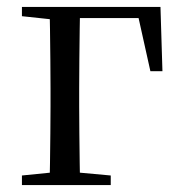

<svg xmlns="http://www.w3.org/2000/svg" viewBox="-20 -536 525 556"><path d="M123.1 0Q124.3 -24.4 124.8 -65.3Q125.3 -106.3 125.8 -150.3Q126.3 -194.3 126.3 -228.5V-280Q126.3 -317.7 125.8 -363.2Q125.3 -408.7 124.8 -450.2Q124.3 -491.8 123.1 -516H212.3Q211.3 -491.8 210.8 -450.2Q210.3 -408.7 209.8 -363.2Q209.3 -317.7 209.3 -280V-228.5Q209.3 -194.3 209.8 -150.3Q210.3 -106.3 210.8 -65.3Q211.3 -24.4 212.3 0ZM167 -483.7V-516H444.7L450.4 -329.9H415.5L375.3 -510.7L407.3 -483.7ZM43.5 0V-27.8L150.9 -38.6H182.9L300.7 -27.8V0ZM43.5 -489.1V-516H167V-477.4H152.7Z"/></svg>

Font: Noto Serif KR ExtraLight
Style: Regular
Weight: 200
Designer: Ryoko NISHIZUKA 西塚涼子 (kana & ideographs); Frank Grießhammer (Latin, Greek & Cyrillic); Wenlong ZHANG 张文龙 (bopomofo); San
Foundry: Adobe
Version: Version 2.002-H1;hotconv 1.1.0;makeotfexe 2.6.0